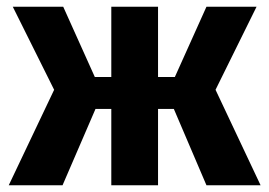

<svg xmlns="http://www.w3.org/2000/svg" viewBox="-20 -551 801 571"><path d="M743 -531 621 -284 755 0H594L497 -227H450V0H311V-227H264L166 0H6L141 -284L18 -531H168L262 -322H311V-531H450V-322H500L594 -531Z"/></svg>

Font: FiraGO
Style: Bold
Weight: 700
Designer: bBox Type
Foundry: bBox Type GmbH
Version: Version 1.001;PS 001.001;hotconv 1.0.88;makeotf.lib2.5.64775